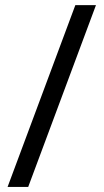

<svg xmlns="http://www.w3.org/2000/svg" viewBox="-20 -734 407 754"><path d="M275.9 -713.9 9.8 0H90.8L356.9 -713.9Z"/></svg>

Font: Open Sans
Style: Regular
Weight: 400
Foundry: Ascender Corporation
Version: Version 1.100;PS 001.100;hotconv 1.0.88;makeotf.lib2.5.64775